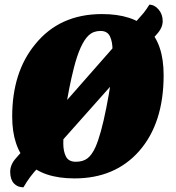

<svg xmlns="http://www.w3.org/2000/svg" viewBox="-20 -741 750 819"><path d="M47 -65 592 -685Q607 -704 617 -721Q639 -721 656.5 -700.5Q674 -680 674 -651Q674 -622 648 -594L141 -24Q107 11 80 58Q55 58 39.5 41.5Q24 25 23.5 -6.5Q23 -38 47 -65ZM32 -244Q32 -433 130 -552Q234 -681 415 -681Q546 -681 612 -617.5Q678 -554 678 -420Q678 -216 574 -97Q471 20 298 20Q163 20 97.5 -47.5Q32 -115 32 -244ZM295 -451Q250 -271 250 -129Q250 -95 261.5 -73Q273 -51 303.5 -51Q334 -51 353 -65.5Q372 -80 387 -113Q411 -167 433.5 -281.5Q456 -396 458 -443.5Q460 -491 460 -527Q460 -563 449 -586Q438 -609 408.5 -609Q379 -609 359 -591Q322 -557 295 -451Z"/></svg>

Font: Sansita One
Style: Regular
Weight: 400
Version: Version 1.002